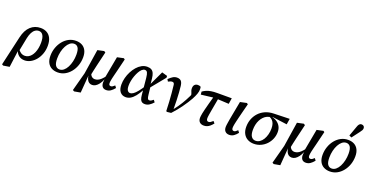

<svg xmlns="http://www.w3.org/2000/svg" viewBox="-47 -1680 5337 2767"><g transform="rotate(20 2622.0 -296.5)"><path d="M7 189 -14 177 89 -274Q115 -389 178.5 -447.5Q242 -506 332 -506Q386 -506 427 -483.5Q468 -461 491 -415Q514 -369 514 -299Q514 -233 493.5 -176Q473 -119 438 -76.5Q403 -34 359 -10.5Q315 13 268 13Q214 13 176.5 -18Q139 -49 127 -105L142 -119Q159 -88 187 -69Q215 -50 250 -50Q277 -50 301.5 -62.5Q326 -75 345.5 -98Q365 -121 379 -153Q393 -185 400.5 -224.5Q408 -264 408 -308Q408 -383 385.5 -420Q363 -457 322 -457Q291 -457 265.5 -439.5Q240 -422 221.5 -387Q203 -352 192 -300L149 -82L135 -81L101 174Z M776 13Q723 13 682.5 -8.5Q642 -30 620 -72.5Q598 -115 598 -176Q598 -243 619 -302.5Q640 -362 677.5 -408Q715 -454 765 -480Q815 -506 874 -506Q928 -506 967.5 -484.5Q1007 -463 1028.5 -421Q1050 -379 1050 -318Q1050 -252 1029.5 -192.5Q1009 -133 971.5 -86.5Q934 -40 884.5 -13.5Q835 13 776 13ZM787 -36Q822 -36 851 -60Q880 -84 901 -124.5Q922 -165 933.5 -215.5Q945 -266 945 -319Q945 -393 923.5 -425Q902 -457 863 -457Q828 -457 799 -433.5Q770 -410 748.5 -370Q727 -330 715 -279.5Q703 -229 703 -174Q703 -100 725.5 -68Q748 -36 787 -36Z M1095 189 1072 176 1148 -108 1206 -485 1304 -506 1326 -492Q1311 -427 1298 -373Q1285 -319 1274.5 -273.5Q1264 -228 1255 -187Q1246 -146 1238 -105L1211 -94L1190 172ZM1305 13Q1278 13 1258 -0.5Q1238 -14 1226 -40Q1214 -66 1210 -102L1235 -156Q1243 -116 1264 -97Q1285 -78 1314 -78Q1336 -78 1359 -87.5Q1382 -97 1407.5 -120.5Q1433 -144 1463 -185L1469 -129H1450Q1430 -79 1406 -48Q1382 -17 1357 -2Q1332 13 1305 13ZM1520 13Q1482 13 1462.5 -10.5Q1443 -34 1443 -77Q1443 -97 1446.5 -117Q1450 -137 1454 -153L1446 -156L1507 -485L1605 -506L1623 -493L1574 -292Q1564 -253 1556.5 -223Q1549 -193 1544 -170.5Q1539 -148 1536.5 -131Q1534 -114 1534 -101Q1534 -81 1541.5 -71.5Q1549 -62 1565 -62Q1580 -62 1593.5 -71Q1607 -80 1623 -95L1646 -63Q1618 -28 1588 -7.5Q1558 13 1520 13Z M1820 13Q1765 13 1733 -26Q1701 -65 1701 -139Q1701 -189 1714.5 -241Q1728 -293 1752.5 -340.5Q1777 -388 1810 -425.5Q1843 -463 1882.5 -484.5Q1922 -506 1966 -506Q2005 -506 2029.5 -492Q2054 -478 2067.5 -448Q2081 -418 2086 -370L2095 -284L2103 -272L2119 -131Q2123 -93 2131 -77Q2139 -61 2158 -61Q2173 -61 2186.5 -69.5Q2200 -78 2216 -91L2240 -59Q2210 -25 2179 -6Q2148 13 2112 13Q2088 13 2070.5 3Q2053 -7 2043 -31.5Q2033 -56 2029 -99L2005 -348Q1999 -406 1987 -429Q1975 -452 1949 -452Q1926 -452 1904.5 -432.5Q1883 -413 1865 -381Q1847 -349 1833 -310.5Q1819 -272 1811.5 -232.5Q1804 -193 1804 -160Q1804 -109 1819.5 -86.5Q1835 -64 1859 -64Q1883 -64 1909 -82Q1935 -100 1967.5 -140Q2000 -180 2041 -244L2052 -177H2030Q1994 -110 1960 -68Q1926 -26 1891.5 -6.5Q1857 13 1820 13ZM2091 -222 2084 -269 2194 -503 2278 -479V-451Z M2440 0Q2438 -73 2433.5 -141.5Q2429 -210 2424 -269.5Q2419 -329 2413 -376Q2412 -395 2407.5 -406Q2403 -417 2396 -421.5Q2389 -426 2377 -426Q2364 -426 2349.5 -421Q2335 -416 2317 -406L2298 -438Q2332 -471 2360.5 -488.5Q2389 -506 2424 -506Q2450 -506 2468.5 -496.5Q2487 -487 2497.5 -466Q2508 -445 2512 -412Q2517 -369 2521 -313Q2525 -257 2527 -193.5Q2529 -130 2529 -64L2531 -65Q2556 -95 2577.5 -126.5Q2599 -158 2618.5 -189.5Q2638 -221 2655.5 -253.5Q2673 -286 2689 -319Q2698 -336 2704 -352.5Q2710 -369 2715 -384L2705 -316L2692 -365Q2685 -380 2679.5 -397Q2674 -414 2674 -433Q2674 -471 2692.5 -490Q2711 -509 2742 -509Q2758 -509 2768.5 -505.5Q2779 -502 2785 -498Q2787 -492 2788.5 -483Q2790 -474 2790 -461Q2791 -428 2777 -388.5Q2763 -349 2736 -299Q2718 -266 2693.5 -228.5Q2669 -191 2640.5 -151Q2612 -111 2580 -72Q2548 -33 2515 2L2451 9Z M2826 -392 2822 -437Q2850 -457 2880 -469.5Q2910 -482 2948.5 -488.5Q2987 -495 3041 -495H3264L3250 -405L3055 -415H3018ZM3018 13Q2977 13 2953.5 -9.5Q2930 -32 2930 -74Q2930 -86 2932 -102.5Q2934 -119 2939 -145.5Q2944 -172 2954.5 -213Q2965 -254 2980.5 -312.5Q2996 -371 3019 -452L3089 -455Q3074 -370 3063.5 -312.5Q3053 -255 3046.5 -218Q3040 -181 3036.5 -159Q3033 -137 3032 -124.5Q3031 -112 3031 -103Q3031 -83 3039.5 -72Q3048 -61 3064 -61Q3080 -61 3094.5 -70.5Q3109 -80 3129 -98L3154 -68Q3132 -41 3111 -23Q3090 -5 3067.5 4Q3045 13 3018 13Z M3408 13Q3369 13 3346 -10Q3323 -33 3323 -78Q3323 -89 3325 -105.5Q3327 -122 3330.5 -144Q3334 -166 3338.5 -194Q3343 -222 3350 -256L3393 -485L3492 -506L3511 -493L3477 -361Q3464 -310 3454.5 -271.5Q3445 -233 3438.5 -205Q3432 -177 3428 -157.5Q3424 -138 3422.5 -124Q3421 -110 3421 -100Q3421 -81 3429 -71Q3437 -61 3453 -61Q3468 -61 3480.5 -70.5Q3493 -80 3509 -95L3533 -63Q3505 -27 3475.5 -7Q3446 13 3408 13Z M3784 13Q3732 13 3690 -9Q3648 -31 3624 -74.5Q3600 -118 3600 -181Q3600 -245 3621.5 -301Q3643 -357 3683 -400Q3723 -443 3779.5 -468Q3836 -493 3906 -495L4150 -502L4136 -413L3912 -443L3897 -432Q3861 -431 3831.5 -417.5Q3802 -404 3778.5 -379.5Q3755 -355 3738.5 -323Q3722 -291 3713.5 -252.5Q3705 -214 3705 -172Q3705 -102 3729 -69.5Q3753 -37 3793 -37Q3828 -37 3857 -56.5Q3886 -76 3907 -110.5Q3928 -145 3939.5 -189Q3951 -233 3951 -281Q3951 -321 3941.5 -350.5Q3932 -380 3913 -400Q3894 -420 3864 -432L3889 -444Q3936 -436 3973 -412.5Q4010 -389 4031.5 -352Q4053 -315 4053 -264Q4053 -209 4032.5 -159Q4012 -109 3975.5 -70.5Q3939 -32 3890 -9.5Q3841 13 3784 13Z M4156 189 4133 176 4209 -108 4267 -485 4365 -506 4387 -492Q4372 -427 4359 -373Q4346 -319 4335.5 -273.5Q4325 -228 4316 -187Q4307 -146 4299 -105L4272 -94L4251 172ZM4366 13Q4339 13 4319 -0.5Q4299 -14 4287 -40Q4275 -66 4271 -102L4296 -156Q4304 -116 4325 -97Q4346 -78 4375 -78Q4397 -78 4420 -87.5Q4443 -97 4468.5 -120.5Q4494 -144 4524 -185L4530 -129H4511Q4491 -79 4467 -48Q4443 -17 4418 -2Q4393 13 4366 13ZM4581 13Q4543 13 4523.5 -10.5Q4504 -34 4504 -77Q4504 -97 4507.5 -117Q4511 -137 4515 -153L4507 -156L4568 -485L4666 -506L4684 -493L4635 -292Q4625 -253 4617.5 -223Q4610 -193 4605 -170.5Q4600 -148 4597.5 -131Q4595 -114 4595 -101Q4595 -81 4602.5 -71.5Q4610 -62 4626 -62Q4641 -62 4654.5 -71Q4668 -80 4684 -95L4707 -63Q4679 -28 4649 -7.5Q4619 13 4581 13Z M4950 13Q4897 13 4856.5 -8.5Q4816 -30 4794 -72.5Q4772 -115 4772 -176Q4772 -243 4793 -302.5Q4814 -362 4851.5 -408Q4889 -454 4939 -480Q4989 -506 5048 -506Q5102 -506 5141.5 -484.5Q5181 -463 5202.5 -421Q5224 -379 5224 -318Q5224 -252 5203.5 -192.5Q5183 -133 5145.5 -86.5Q5108 -40 5058.5 -13.5Q5009 13 4950 13ZM4961 -36Q4996 -36 5025 -60Q5054 -84 5075 -124.5Q5096 -165 5107.5 -215.5Q5119 -266 5119 -319Q5119 -393 5097.5 -425Q5076 -457 5037 -457Q5002 -457 4973 -433.5Q4944 -410 4922.5 -370Q4901 -330 4889 -279.5Q4877 -229 4877 -174Q4877 -100 4899.5 -68Q4922 -36 4961 -36ZM5040 -571Q5054 -611 5068.5 -650Q5083 -689 5097 -729Q5103 -747 5111.5 -759Q5120 -771 5130 -776.5Q5140 -782 5152 -782Q5173 -782 5185.5 -770Q5198 -758 5198 -739Q5198 -723 5190.5 -708Q5183 -693 5167 -673Q5145 -643 5122 -613.5Q5099 -584 5077 -554Z"/></g></svg>

Font: Source Serif 4 Medium
Style: Italic
Weight: 500
Italic angle: -12°
Designer: Frank Grießhammer
Foundry: Adobe Systems Incorporated
Version: Version 4.004;hotconv 1.0.116;makeotfexe 2.5.65601